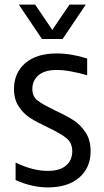

<svg xmlns="http://www.w3.org/2000/svg" viewBox="-20 -805 455 837"><path d="M48 -20V-96Q86 -78 121 -69Q156 -60 188 -60Q241 -60 268 -83.5Q295 -107 295 -145Q295 -181 271.5 -201Q248 -221 194 -247L186 -251Q139 -273 110.5 -291.5Q82 -310 61.5 -341Q41 -372 41 -417Q41 -487 90 -529.5Q139 -572 227 -572Q290 -572 360 -550V-477Q321 -488 288 -494Q255 -500 227 -500Q175 -500 148 -477Q121 -454 121 -418Q121 -386 142 -368.5Q163 -351 214 -327L221 -323Q271 -300 301 -280.5Q331 -261 353 -228Q375 -195 375 -146Q375 -74 325.5 -31Q276 12 188 12Q120 12 48 -20ZM62 -785H133L235 -635H163ZM181 -635 283 -785H354L253 -635Z"/></svg>

Font: TASA Explorer VF
Style: Regular
Weight: 400
Designer: Weizhong Zhang
Foundry: Local Remote
Version: Version 1.000;Glyphs 3.2 (3192)